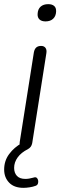

<svg xmlns="http://www.w3.org/2000/svg" viewBox="-48 -713 290 924"><path d="M65 191Q20 191 -4 166Q-28 141 -28 103Q-28 61 -4 28.5Q20 -4 58 -25L51 -3Q47 -9 46.5 -15.5Q46 -22 47 -30L115 -461Q118 -477 126.5 -484.5Q135 -492 150 -492Q164 -492 171 -482.5Q178 -473 175 -456L107 -24Q105 -14 100 -7Q95 0 86 5Q54 21 37 44.5Q20 68 20 95Q20 119 33.5 133.5Q47 148 74 148Q83 148 92 146.5Q101 145 112 142Q123 138 128.5 142.5Q134 147 135.5 155Q137 163 134.5 170.5Q132 178 124 181Q111 186 94.5 188.5Q78 191 65 191ZM171 -610Q152 -610 142 -619.5Q132 -629 133 -646Q134 -669 147.5 -681Q161 -693 184 -693Q203 -693 213 -684Q223 -675 222 -657Q221 -635 207.5 -622.5Q194 -610 171 -610Z"/></svg>

Font: Nunito ExtraLight Light
Style: Italic
Weight: 300
Italic angle: -9°
Version: Version 3.602